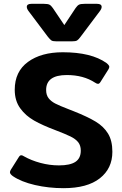

<svg xmlns="http://www.w3.org/2000/svg" viewBox="-20 -968 638 1003"><path d="M230 -776 130 -909Q120 -922 120 -932Q120 -948 144 -948H209Q230 -948 238.5 -943.5Q247 -939 256 -926L316 -837L375 -926Q384 -939 392.5 -943.5Q401 -948 422 -948H487Q511 -948 511 -932Q511 -922 501 -909L401 -776Q390 -761 382.5 -756.5Q375 -752 355 -752H276Q256 -752 249 -756.5Q242 -761 230 -776ZM47 -48Q32 -59 32 -68Q32 -74 37 -82L78 -147Q84 -157 91 -157Q97 -157 106 -151Q143 -130 191 -117Q239 -104 288 -104Q346 -104 374 -122.5Q402 -141 402 -181Q402 -208 388.5 -225Q375 -242 348.5 -255Q322 -268 267 -289Q203 -313 158.5 -338Q114 -363 85.5 -402.5Q57 -442 57 -499Q57 -594 126 -644.5Q195 -695 308 -695Q457 -695 536 -639Q551 -627 551 -619Q551 -613 546 -605L505 -540Q499 -530 492 -530Q486 -530 477 -536Q416 -576 329 -576Q221 -576 221 -498Q221 -472 233.5 -455.5Q246 -439 268 -427.5Q290 -416 337 -398L365 -387Q438 -358 480 -332.5Q522 -307 544.5 -270Q567 -233 567 -175Q567 -88 501.5 -36.5Q436 15 312 15Q234 15 162.5 -1.5Q91 -18 47 -48Z"/></svg>

Font: Mitr Medium
Style: Regular
Weight: 500
Designer: Thanarat Vachiruckul
Foundry: Cadson Demak
Version: Version 1.002